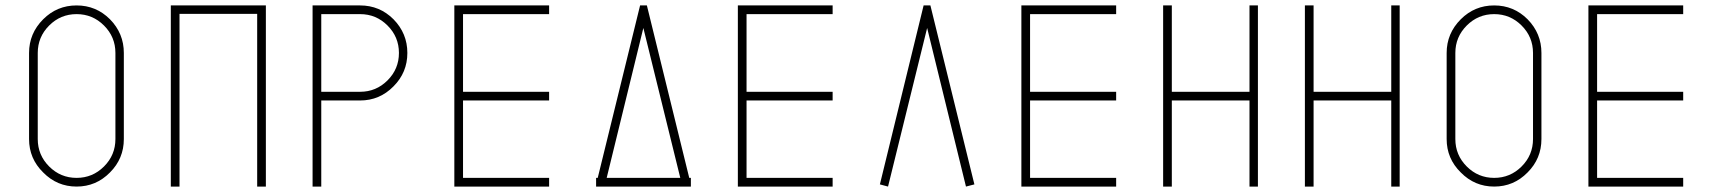

<svg xmlns="http://www.w3.org/2000/svg" viewBox="-20 -687 6304 707"><path d="M385 -616Q436 -564 436 -492V-175Q436 -103 385 -52Q334 0 262 0Q190 0 139 -52Q87 -103 87 -175V-492Q87 -564 139 -616Q190 -667 262 -667Q334 -667 385 -616ZM405 -492Q405 -551 363 -593Q321 -635 262 -635Q203 -635 161 -593Q119 -551 119 -492V-175Q119 -116 161 -74Q203 -32 262 -32Q321 -32 363 -74Q405 -116 405 -175Z M959 0H927V-636H641V0H609V-667H959Z M1306 -667Q1378 -667 1429 -616Q1480 -564 1480 -492Q1480 -420 1429 -369Q1378 -317 1306 -317H1163V0H1131V-667ZM1306 -349Q1365 -349 1407 -391Q1449 -433 1449 -492Q1449 -551 1407 -593Q1365 -635 1306 -635H1163V-349Z M1685 -635V-349H2002V-317H1685V-32H2002V0H1653V-667H2002V-635Z M2524 0H2175V-32H2181L2337 -667H2362L2518 -32H2524ZM2485 -32 2349 -584 2214 -32Z M2729 -635V-349H3046V-317H2729V-32H3046V0H2697V-667H3046V-635Z M3537 0 3394 -584 3250 0 3220 -8 3381 -667H3406L3568 -8Z M3773 -635V-349H4090V-317H3773V-32H4090V0H3741V-667H4090V-635Z M4612 -667V0H4581V-317H4295V0H4263V-667H4295V-349H4581V-667Z M5134 -667V0H5103V-317H4817V0H4785V-667H4817V-349H5103V-667Z M5605 -616Q5656 -564 5656 -492V-175Q5656 -103 5605 -52Q5554 0 5482 0Q5410 0 5359 -52Q5307 -103 5307 -175V-492Q5307 -564 5359 -616Q5410 -667 5482 -667Q5554 -667 5605 -616ZM5625 -492Q5625 -551 5583 -593Q5541 -635 5482 -635Q5423 -635 5381 -593Q5339 -551 5339 -492V-175Q5339 -116 5381 -74Q5423 -32 5482 -32Q5541 -32 5583 -74Q5625 -116 5625 -175Z M5861 -635V-349H6178V-317H5861V-32H6178V0H5829V-667H6178V-635Z"/></svg>

Font: Zector
Style: Regular
Weight: 400
Designer: GGBot
Version: 0.72